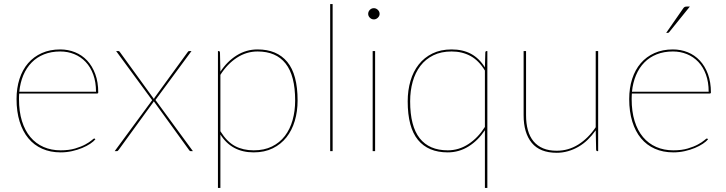

<svg xmlns="http://www.w3.org/2000/svg" viewBox="-20 -740 3555 940"><path d="M450 -291Q450 -338.5 436.5 -375.2Q423 -412 399.2 -437Q375.5 -462 343.5 -475Q311.5 -488 275 -488Q231 -488 195.8 -474Q160.5 -460 135 -434Q109.5 -408 94.2 -371.8Q79 -335.5 74.5 -291ZM447 -58Q438.5 -47.5 421.8 -36.2Q405 -25 382.2 -15.5Q359.5 -6 332.5 0Q305.5 6 277 6Q226.5 6 186.5 -11.8Q146.5 -29.5 118.8 -63Q91 -96.5 76 -145Q61 -193.5 61 -255Q61 -309 75.5 -353.8Q90 -398.5 117.5 -430.5Q145 -462.5 184.8 -480.2Q224.5 -498 275 -498Q313.5 -498 347.5 -484.2Q381.5 -470.5 406.8 -443.5Q432 -416.5 446.5 -377.2Q461 -338 461 -287Q461 -284.5 459.2 -283.2Q457.5 -282 455 -282H74Q73.5 -275 73.2 -268.5Q73 -262 73 -255Q73 -194 87.5 -147.2Q102 -100.5 128.8 -68.8Q155.5 -37 193.2 -20.5Q231 -4 277 -4Q318 -4 348 -13Q378 -22 398 -33Q418 -44 428.5 -53Q439 -62 441 -62Q443 -62 445 -60Z M924.5 0H913.5Q909.5 0 907.8 -2.8Q906 -5.5 904.5 -7L733 -244Q732 -242.5 731.2 -241Q730.5 -239.5 728.5 -237L561.5 -7Q559 -4.5 557.2 -2.2Q555.5 0 552.5 0H541.5L725 -249.5L548.5 -490H559.5Q563.5 -490 565.2 -487.2Q567 -484.5 568.5 -483L733.5 -255.5Q735 -259 737.5 -263L897.5 -483Q899 -485.5 901.2 -487.8Q903.5 -490 906.5 -490H917.5L741 -250.5Z M1059 -97.5Q1091 -46 1130.5 -25Q1170 -4 1222 -4Q1273.5 -4 1311.5 -22.8Q1349.5 -41.5 1374.8 -74.5Q1400 -107.5 1412.5 -152Q1425 -196.5 1425 -248Q1425 -370 1378.2 -429Q1331.5 -488 1241 -488Q1186.5 -488 1139.8 -457.5Q1093 -427 1059 -373.5ZM1059 -389Q1092 -439.5 1138.8 -468.8Q1185.5 -498 1241 -498Q1336 -498 1386.5 -436.8Q1437 -375.5 1437 -248Q1437 -194.5 1423.2 -148.2Q1409.5 -102 1382.5 -67.8Q1355.5 -33.5 1315.2 -13.8Q1275 6 1222 6Q1114 6 1059 -81.5V180H1047V-490H1050Q1057 -490 1057 -482Z M1608.5 -720V0H1596.5V-720Z M1816.5 -490V0H1804.5V-490ZM1838.5 -672Q1838.5 -661.5 1829.8 -653.2Q1821 -645 1810.5 -645Q1799 -645 1790.8 -653.2Q1782.5 -661.5 1782.5 -672Q1782.5 -683.5 1790.8 -691.8Q1799 -700 1810.5 -700Q1821 -700 1829.8 -691.8Q1838.5 -683.5 1838.5 -672Z M2354 -394.5Q2324 -444 2283.2 -466Q2242.5 -488 2191 -488Q2139.5 -488 2101.5 -469.2Q2063.5 -450.5 2038.2 -417.5Q2013 -384.5 2000.5 -340Q1988 -295.5 1988 -244Q1988 -122 2034.8 -63Q2081.5 -4 2172 -4Q2226.5 -4 2273.2 -34.5Q2320 -65 2354 -118.5ZM2366 -490V180H2354V-102.5Q2321 -52.5 2274.2 -23.2Q2227.5 6 2172 6Q2076.5 6 2026.2 -55.2Q1976 -116.5 1976 -244Q1976 -297 1989.5 -343.5Q2003 -390 2030 -424.2Q2057 -458.5 2097.2 -478.2Q2137.5 -498 2191 -498Q2245.5 -498 2285.8 -476.5Q2326 -455 2354 -410L2356 -482Q2356 -490 2363 -490Z M2908.5 -490V0H2905.5Q2898.5 0 2898.5 -8L2896.5 -102Q2879 -77 2858 -56.5Q2837 -36 2812.5 -21.8Q2788 -7.5 2761 0.2Q2734 8 2705.5 8Q2623.5 8 2583.5 -40.5Q2543.5 -89 2543.5 -176V-490H2555.5V-176Q2555.5 -135 2564.5 -102.8Q2573.5 -70.5 2592.2 -48Q2611 -25.5 2639 -13.8Q2667 -2 2705.5 -2Q2763 -2 2811.5 -32.5Q2860 -63 2896.5 -117V-490Z M3449.5 -291Q3449.5 -338.5 3436 -375.2Q3422.5 -412 3398.8 -437Q3375 -462 3343 -475Q3311 -488 3274.5 -488Q3230.5 -488 3195.2 -474Q3160 -460 3134.5 -434Q3109 -408 3093.8 -371.8Q3078.5 -335.5 3074 -291ZM3446.5 -58Q3438 -47.5 3421.2 -36.2Q3404.5 -25 3381.8 -15.5Q3359 -6 3332 0Q3305 6 3276.5 6Q3226 6 3186 -11.8Q3146 -29.5 3118.2 -63Q3090.5 -96.5 3075.5 -145Q3060.5 -193.5 3060.5 -255Q3060.5 -309 3075 -353.8Q3089.5 -398.5 3117 -430.5Q3144.5 -462.5 3184.2 -480.2Q3224 -498 3274.5 -498Q3313 -498 3347 -484.2Q3381 -470.5 3406.2 -443.5Q3431.5 -416.5 3446 -377.2Q3460.5 -338 3460.5 -287Q3460.5 -284.5 3458.8 -283.2Q3457 -282 3454.5 -282H3073.5Q3073 -275 3072.8 -268.5Q3072.5 -262 3072.5 -255Q3072.5 -194 3087 -147.2Q3101.5 -100.5 3128.2 -68.8Q3155 -37 3192.8 -20.5Q3230.5 -4 3276.5 -4Q3317.5 -4 3347.5 -13Q3377.5 -22 3397.5 -33Q3417.5 -44 3428 -53Q3438.5 -62 3440.5 -62Q3442.5 -62 3444.5 -60ZM3357.5 -708 3256.5 -583Q3254 -579 3248.5 -579H3241.5L3323.5 -697Q3328 -704 3332 -706Q3336 -708 3344.5 -708Z"/></svg>

Font: Lato 2
Style: Regular
Weight: 100
Designer: Lukasz Dziedzic with Adam Twardoch and Botio Nikoltchev
Foundry: tyPoland Lukasz Dziedzic
Version: Version 2.015; 2015-08-06; http://www.latofonts.com/